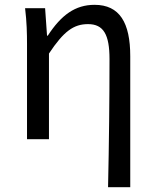

<svg xmlns="http://www.w3.org/2000/svg" viewBox="-20 -577 644 796"><path d="M428 199H520V-344C520 -483 476 -557 372 -557C292 -557 234 -515 178 -429H175L167 -543H84C91 -486 92 -438 92 -394V0H183V-355C244 -447 285 -477 345 -477C409 -477 434 -434 434 -332C434 -175 432 22 428 199Z"/></svg>

Font: Source Han Sans CN Regular
Style: Regular
Weight: 400
Designer: Ryoko NISHIZUKA (kana & ideographs); Paul D. Hunt (Latin, Greek & Cyrillic); Wenlong ZHANG (bopomofo); Sandoll Communica
Foundry: Adobe Systems Incorporated
Version: Version 1.004;PS 1.004;hotconv 1.0.82;makeotf.lib2.5.63406